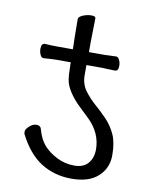

<svg xmlns="http://www.w3.org/2000/svg" viewBox="-82 -774 664 845"><g transform="rotate(10 250.0 -351.5)"><path d="M204 -494H137L113 -493L83 -491H82Q73 -491 67.5 -503.5Q62 -516 62 -530Q62 -554 78 -554Q108 -552 137 -552H203V-565L202 -598L201 -686Q201 -697 220 -705Q239 -713 258 -713Q277 -713 277 -704L275 -598V-552H346Q358 -552 396 -554H397Q405 -554 411 -542Q417 -530 417 -516Q417 -492 402 -492Q380 -492 346 -494H274V-449Q274 -409 295.5 -380Q317 -351 343.5 -328Q370 -305 396 -278Q422 -251 438.5 -215.5Q455 -180 455 -122.5Q455 -65 414 -27.5Q373 10 296 10Q219 10 159.5 -27.5Q100 -65 58 -148Q57 -150 57 -159.5Q57 -169 72 -183Q87 -197 104 -197Q121 -197 125 -183Q137 -138 160 -112Q183 -86 219.5 -67.5Q256 -49 297.5 -49Q339 -49 359.5 -73.5Q380 -98 380 -135Q380 -207 324 -263Q299 -287 274.5 -310.5Q250 -334 231 -362.5Q212 -391 208 -418Q205 -435 204 -484Z"/></g></svg>

Font: Moon Stars Kai T HW
Style: Regular
Weight: 400
Designer: GuiWonder
Version: Version 1.101